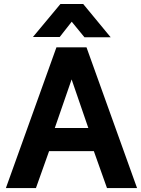

<svg xmlns="http://www.w3.org/2000/svg" viewBox="-20 -950 712 970"><path d="M539.1 -761.7 400.4 -929.7H285.2L146.5 -763.2H281.7L342.3 -840.3L406.7 -761.7ZM341.8 -548.8 426.3 -303.2H256.8ZM417 -710.9H265.1L9.8 0H161.6L228 -186.5H454.1L520.5 0H672.4Z"/></svg>

Font: Tuffy
Style: Bold
Weight: 700
Designer: Thatcher Ulrich, Karoly Barta, Michael Everson
Version: Version 001.270